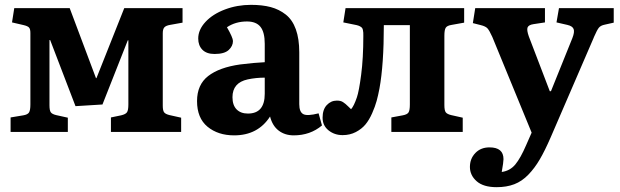

<svg xmlns="http://www.w3.org/2000/svg" viewBox="-20 -547 2572 796"><path d="M23.9 0V-60.1L76.2 -68.8Q94.7 -71.8 100.3 -80.8Q106 -89.8 106 -113.8V-410.2Q106 -426.8 100.3 -432.9Q94.7 -439 78.1 -442.9L29.8 -454.1L39.1 -513.2H269L377.9 -223.1H379.9L495.1 -513.2H736.8V-453.1L685.1 -443.8Q668 -440.9 661.4 -433.6Q654.8 -426.3 654.8 -409.2V-108.9Q654.8 -88.4 660.6 -81.1Q666.5 -73.7 683.1 -69.8L731 -59.1V0H439.9V-60.1L481.9 -68.8Q501 -73.2 506.6 -81.8Q512.2 -90.3 512.2 -113.8V-379.9H509.8L404.8 -113.8L293 -106.9L188 -380.9H185.1V-110.8Q185.1 -88.9 190.7 -81.3Q196.3 -73.7 212.9 -69.8L261.2 -59.1V0Z M950.7 14.2Q883.8 14.2 840.3 -21.7Q796.9 -57.6 796.9 -127.9Q796.9 -195.8 843 -231.7Q889.2 -267.6 975.6 -279.8Q1034.2 -287.1 1077.6 -289.1V-365.2Q1077.6 -413.6 1059.8 -435.8Q1042 -458 1003.9 -458Q956.5 -458 920.9 -434.1Q945.8 -390.6 945.8 -377Q945.8 -356 928 -339.6Q910.2 -323.2 869.6 -323.2Q836.4 -323.2 819.1 -340.8Q801.8 -358.4 801.8 -387.2Q801.8 -423.8 832 -456.3Q862.3 -488.8 912.8 -507.8Q963.4 -526.9 1020.5 -526.9Q1067.4 -526.9 1102.3 -517.6Q1137.2 -508.3 1164.8 -486.6Q1192.4 -464.8 1206.5 -425.5Q1220.7 -386.2 1220.7 -330.1V-115.2Q1220.7 -83 1237.1 -74Q1253.4 -64.9 1300.8 -77.1L1314.9 -26.9Q1266.1 14.2 1197.8 14.2Q1161.1 14.2 1135.3 -5.6Q1109.4 -25.4 1099.6 -64Q1049.3 14.2 950.7 14.2ZM1007.8 -76.2Q1077.6 -76.2 1077.6 -158.2V-225.1Q1041 -225.1 1006.8 -217.8Q943.8 -204.1 943.8 -144Q943.8 -110.8 960.9 -93.5Q978 -76.2 1007.8 -76.2Z M1400.4 13.2Q1366.7 13.2 1342 -6.6Q1317.4 -26.4 1317.4 -59.1Q1317.4 -92.8 1334.7 -111.3Q1352.1 -129.9 1376.5 -129.9Q1384.8 -129.9 1391.1 -128.4Q1397.5 -127 1403.3 -122.8Q1409.2 -118.7 1412.8 -115.7Q1416.5 -112.8 1423.8 -105.5Q1431.2 -98.1 1435.5 -94.2Q1447.3 -107.4 1459.5 -143.1Q1468.3 -168.5 1477.3 -237.1Q1486.3 -305.7 1486.3 -397.9Q1486.3 -407.2 1486.1 -411.6Q1485.8 -416 1484.6 -422.4Q1483.4 -428.7 1480.5 -431.9Q1477.5 -435.1 1472.2 -438Q1466.8 -440.9 1458.5 -442.9L1403.3 -454.1L1412.6 -513.2H1904.3V-453.1L1852.5 -443.8Q1833.5 -440.9 1827.9 -431.9Q1822.3 -422.9 1822.3 -398.9V-111.8Q1822.3 -88.9 1828.1 -81.3Q1834 -73.7 1850.6 -69.8L1898.4 -59.1V0H1602.5V-60.1L1649.4 -68.8Q1668.5 -72.3 1673.8 -81.1Q1679.2 -89.8 1679.2 -113.8V-442.9H1571.3Q1571.3 -278.8 1553.2 -180.2Q1547.9 -151.9 1541.5 -128.7Q1535.2 -105.5 1522.9 -77.6Q1510.7 -49.8 1495.1 -31Q1479.5 -12.2 1455.1 0.5Q1430.7 13.2 1400.4 13.2Z M2039.1 229Q1983.9 229 1956.1 204.3Q1928.2 179.7 1928.2 145Q1928.2 110.8 1950.7 87.4Q1973.1 64 2009.3 64Q2067.4 64 2067.4 112.8Q2067.4 125 2060.1 166Q2094.7 161.1 2116.5 134.8Q2138.2 108.4 2161.1 55.2L2184.1 2.9L2021 -394Q2008.8 -420.9 2001 -429.4Q1993.2 -438 1973.1 -442.9L1940.4 -451.2L1950.2 -513.2H2239.3V-454.1L2191.4 -446.8Q2171.4 -443.8 2167.2 -433.1Q2163.1 -422.4 2172.4 -396L2259.3 -168.9H2264.2L2353 -389.2Q2362.8 -414.1 2358.2 -426.5Q2353.5 -439 2332 -443.8L2287.1 -454.1L2297.4 -513.2H2524.4V-453.1L2487.3 -444.8Q2470.2 -441.4 2462.6 -431.9Q2455.1 -422.4 2443.4 -395.5Q2442.9 -394 2442.6 -393.6Q2442.4 -393.1 2441.9 -392.1Q2441.4 -391.1 2441.2 -390.1Q2440.9 -389.2 2440.4 -388.2L2263.2 22Q2239.3 77.1 2218 113.5Q2196.8 149.9 2170.4 177.2Q2144 204.6 2112.1 216.8Q2080.1 229 2039.1 229Z"/></svg>

Font: Literata Book
Style: Bold
Weight: 700
Designer: Latin by Veronika Burian and Jose Scaglione. Greek by Irene Vlachou. Cyrillic by Vera Evstafieva
Foundry: TypeTogether
Version: Version 2.003;PS 002.003;hotconv 1.0.88;makeotf.lib2.5.64775